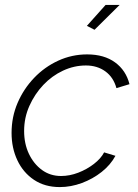

<svg xmlns="http://www.w3.org/2000/svg" viewBox="-20 -750 562 780"><path d="M223 10Q162 10 118 -19.5Q74 -49 50.5 -99Q27 -149 27 -210Q27 -275 51.5 -332Q76 -389 118.5 -433.5Q161 -478 216.5 -503.5Q272 -529 334 -529Q403 -529 447.5 -496.5Q492 -464 506 -408L453 -392Q441 -436 408 -460Q375 -484 329 -484Q281 -484 236 -463Q191 -442 156 -405Q121 -368 99.5 -320Q78 -272 78 -218Q78 -166 97.5 -125Q117 -84 150.5 -59.5Q184 -35 228 -35Q263 -35 298 -48.5Q333 -62 361.5 -84Q390 -106 403 -131L449 -117Q429 -80 393 -51.5Q357 -23 312.5 -6.5Q268 10 223 10ZM364 -629 333 -645 409 -730H466Z"/></svg>

Font: Raleway Thin Light
Style: Italic
Weight: 300
Italic angle: -12°
Version: Version 4.026